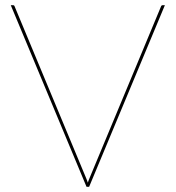

<svg xmlns="http://www.w3.org/2000/svg" viewBox="-20 -720 677 740"><path d="M615.5 -700 323.5 0H313.5L21.5 -700H30.5Q35 -700 36.5 -695L310.5 -37Q313 -31.5 314.8 -26.5Q316.5 -21.5 318.5 -16Q320.5 -21.5 322.2 -26.5Q324 -31.5 326.5 -37L600.5 -695Q602 -700 607.5 -700Z"/></svg>

Font: Lato 2
Style: Regular
Weight: 100
Designer: Lukasz Dziedzic with Adam Twardoch and Botio Nikoltchev
Foundry: tyPoland Lukasz Dziedzic
Version: Version 2.015; 2015-08-06; http://www.latofonts.com/